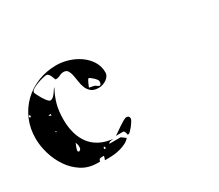

<svg xmlns="http://www.w3.org/2000/svg" viewBox="-109 -805 1218 1069"><g transform="rotate(-30 500.0 -270.0)"><path d="M257 20Q200 20 157 -7.5Q114 -35 85 -78Q56 -121 41 -172Q26 -223 26 -270Q26 -335 49.5 -389.5Q73 -444 114 -483.5Q155 -523 210.5 -545Q266 -567 330 -567Q365 -567 403.5 -555.5Q442 -544 474 -522Q506 -500 526.5 -468Q547 -436 547 -396Q547 -383 540 -372.5Q533 -362 522 -354.5Q511 -347 498 -343Q485 -339 473 -339Q443 -339 426.5 -352Q410 -365 402 -384.5Q394 -404 391 -426.5Q388 -449 384 -468.5Q380 -488 372 -501Q364 -514 346 -514Q331 -514 318 -507Q305 -500 290 -500H287Q285 -503 282.5 -510.5Q280 -518 276 -526.5Q272 -535 266.5 -541Q261 -547 254 -547Q248 -547 230.5 -543Q213 -539 194 -532Q175 -525 160.5 -516Q146 -507 146 -497Q146 -494 152.5 -480.5Q159 -467 168 -452Q177 -437 187 -425Q197 -413 203 -413Q213 -413 221 -419.5Q229 -426 235.5 -434.5Q242 -443 247.5 -452Q253 -461 260 -467Q235 -421 224 -379Q213 -337 213 -283Q213 -237 224 -197Q235 -157 257.5 -126.5Q280 -96 315.5 -77Q351 -58 400 -53Q397 -53 383.5 -50.5Q370 -48 367 -40H440L467 -20Q456 -6 438 3Q420 12 400 17.5Q380 23 359.5 25Q339 27 323 27H300L307 7L306 2Q295 2 285 3.5Q275 5 273 20ZM494 -370Q494 -374 488.5 -381.5Q483 -389 475.5 -396Q468 -403 460.5 -408.5Q453 -414 450 -414Q448 -414 447 -413Q445 -411 442 -405.5Q439 -400 436 -393.5Q433 -387 430.5 -381Q428 -375 427 -373Q426 -373 426 -370Q426 -368 427 -367Q431 -367 443.5 -364Q456 -361 460 -360Q462 -359 470 -353Q478 -347 480 -347Q490 -347 492 -355.5Q494 -364 494 -370ZM60 -387Q65 -387 65 -393.5Q65 -400 60 -400Q55 -400 55 -393.5Q55 -387 60 -387ZM167 -347H153Q157 -338 167 -338ZM147 -247Q147 -250 143 -250Q139 -250 140 -247Q141 -244 143.5 -244Q146 -244 147 -247ZM193 -93Q196 -88 200 -87Q210 -91 212 -96Q214 -101 214 -109Q214 -118 212.5 -124.5Q211 -131 207 -140Q207 -137 204.5 -131.5Q202 -126 199.5 -119.5Q197 -113 195 -106.5Q193 -100 193 -97ZM420 -60Q428 -64 442 -74Q456 -84 471.5 -94.5Q487 -105 501 -113Q515 -121 523 -121Q541 -121 541 -103Q541 -97 534 -85.5Q527 -74 518 -62.5Q509 -51 500 -42Q491 -33 487 -33H481Q481 -38 477 -49Q473 -60 467 -60ZM333 -27Q338 -27 338 -33.5Q338 -40 333 -40Q328 -40 328 -33.5Q328 -27 333 -27Z"/></g></svg>

Font: Genkaimincho
Style: Regular
Weight: 800
Designer: Dr. Ken Lunde (project architect, glyph set definition & overall production); Masataka HATTORI \u670D \u90E8 \u6B63 \u8C
Foundry: Adobe Systems Incorporated
Version: Version 1.00